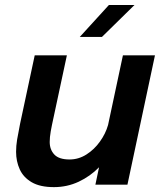

<svg xmlns="http://www.w3.org/2000/svg" viewBox="-20 -758 658 788"><path d="M201.5 10Q144.5 10 110.2 -10Q76 -30 61 -63Q46 -96 46 -135Q46 -159 50.2 -185Q54.5 -211 62.5 -250.5L122.5 -531H254.5L200.5 -279Q192.5 -243 188.2 -218.8Q184 -194.5 184 -175.5Q184 -144 203 -123.8Q222 -103.5 265.5 -103.5Q302.5 -103.5 334.8 -124Q367 -144.5 390.2 -177Q413.5 -209.5 423.5 -245L484.5 -531H616L503 0H371.5L386.5 -71.5Q350.5 -34.5 303 -12.2Q255.5 10 201.5 10ZM307.5 -606.5 427 -737.5H532L398.5 -606.5Z"/></svg>

Font: Epilogue SemiBold
Style: Italic
Weight: 600
Italic angle: -12°
Designer: Tyler Finck
Foundry: Etcetera Type Co
Version: Version 2.111; ttfautohint (v1.8.3)